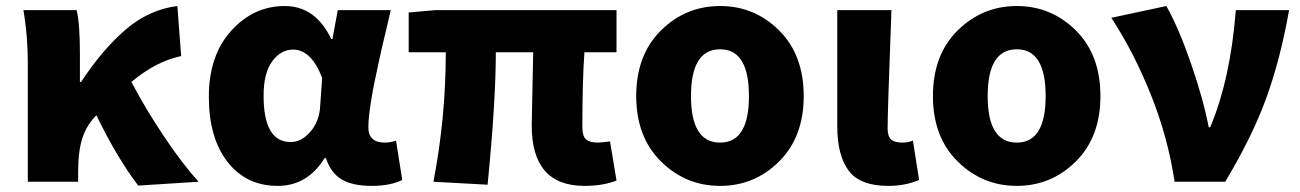

<svg xmlns="http://www.w3.org/2000/svg" viewBox="-20 -603 4314 637"><path d="M299.8 -220.7Q267.6 -188.5 253.4 -145Q239.3 -101.6 239.3 -35.2V0H72.3V-391.6Q72.3 -486.3 57.6 -569.3H234.4Q245.1 -524.4 245.1 -426.8V-331.1H249Q320.3 -439.5 397.5 -505.4Q474.6 -571.3 568.4 -583L581.1 -417Q497.1 -399.4 416 -331.1Q460.9 -245.1 522.5 -152.8Q584 -60.5 638.7 0L438.5 12.7Q367.2 -81.1 299.8 -220.7Z M901.4 13.7Q796.9 13.7 734.9 -65.9Q672.9 -145.5 672.9 -282.2Q672.9 -418.9 747.1 -501Q821.3 -583 924.8 -583Q1026.4 -583 1079.1 -473.6H1083L1100.6 -569.3H1276.4Q1273.4 -554.7 1263.2 -512.2Q1252.9 -469.7 1248 -448.7Q1243.2 -427.7 1234.9 -389.2Q1226.6 -350.6 1221.7 -326.7Q1216.8 -302.7 1211.9 -272.9Q1207 -243.2 1204.6 -220.7Q1202.1 -198.2 1202.1 -180.7Q1202.1 -129.9 1256.8 -129.9Q1276.4 -129.9 1293.9 -136.7L1314.5 -5.9Q1275.4 13.7 1212.9 13.7Q1150.4 13.7 1114.3 -7.3Q1078.1 -28.3 1061.5 -78.1H1056.6Q1000 13.7 901.4 13.7ZM944.3 -131.8Q980.5 -131.8 1009.8 -166Q1039.1 -200.2 1042 -248L1048.8 -344.7Q1012.7 -438.5 952.1 -438.5Q912.1 -438.5 883.3 -399.9Q854.5 -361.3 854.5 -285.2Q854.5 -131.8 944.3 -131.8Z M1918.9 13.7Q1744.1 13.7 1744.1 -186.5Q1744.1 -200.2 1746.1 -290Q1748 -379.9 1749 -429.7H1625Q1625 -267.6 1597.7 9.8L1418 0Q1459 -212.9 1459 -429.7H1335.9V-561.5L1422.9 -569.3H2025.4V-429.7H1918.9Q1912.1 -333 1912.1 -179.7Q1912.1 -151.4 1924.3 -140.6Q1936.5 -129.9 1963.9 -129.9Q1972.7 -129.9 2003.9 -133.8L2025.4 -3.9Q1980.5 13.7 1918.9 13.7Z M2090.8 -284.2Q2090.8 -420.9 2172.9 -502Q2254.9 -583 2369.1 -583Q2483.4 -583 2564.9 -502Q2646.5 -420.9 2646.5 -284.2Q2646.5 -148.4 2564.9 -67.4Q2483.4 13.7 2369.1 13.7Q2254.9 13.7 2172.9 -67.4Q2090.8 -148.4 2090.8 -284.2ZM2369.1 -129.9Q2464.8 -129.9 2464.8 -284.2Q2464.8 -439.5 2369.1 -439.5Q2272.5 -439.5 2272.5 -284.2Q2272.5 -129.9 2369.1 -129.9Z M2926.8 13.7Q2833 13.7 2795.4 -37.1Q2757.8 -87.9 2757.8 -184.6V-569.3H2937.5Q2924.8 -229.5 2924.8 -177.7Q2924.8 -150.4 2936.5 -140.1Q2948.2 -129.9 2973.6 -129.9Q2994.1 -129.9 3008.8 -136.7L3029.3 -5.9Q2983.4 13.7 2926.8 13.7Z M3075.2 -284.2Q3075.2 -420.9 3157.2 -502Q3239.3 -583 3353.5 -583Q3467.8 -583 3549.3 -502Q3630.9 -420.9 3630.9 -284.2Q3630.9 -148.4 3549.3 -67.4Q3467.8 13.7 3353.5 13.7Q3239.3 13.7 3157.2 -67.4Q3075.2 -148.4 3075.2 -284.2ZM3353.5 -129.9Q3449.2 -129.9 3449.2 -284.2Q3449.2 -439.5 3353.5 -439.5Q3256.8 -439.5 3256.8 -284.2Q3256.8 -129.9 3353.5 -129.9Z M3877 0Q3854.5 -149.4 3797.4 -291Q3740.2 -432.6 3667 -543.9L3849.6 -583Q3890.6 -510.7 3931.6 -391.6Q3972.7 -272.5 3990.2 -180.7H3995.1Q4062.5 -341.8 4080.1 -569.3H4256.8Q4228.5 -409.2 4182.1 -280.3Q4135.7 -151.4 4044.9 0Z"/></svg>

Font: Bpmf Zihi Sans Heavy
Style: Heavy
Weight: 900
Foundry: But Ko
Version: Version 1.320